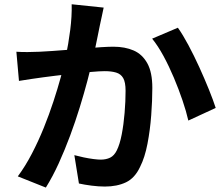

<svg xmlns="http://www.w3.org/2000/svg" viewBox="-20 -825 1040 892"><path d="M461.6 -789.7Q457.5 -770.8 452.8 -748.3Q448.2 -725.7 443.9 -706.9Q439.5 -684.6 433.8 -657.1Q428 -629.6 422.5 -602.1Q417.1 -574.7 411.2 -548.6Q401 -505.8 385.8 -448.8Q370.7 -391.8 350.6 -326.5Q330.5 -261.3 305.9 -195Q281.2 -128.7 252.9 -66.3Q224.5 -4 193 46.4L62.7 -5.6Q98.1 -53.3 128.3 -111.6Q158.6 -169.9 183.6 -231.7Q208.6 -293.5 228.3 -353.8Q248.1 -414.1 262.2 -465.8Q276.3 -517.6 284.3 -555.2Q298.3 -622.8 306.3 -686.1Q314.4 -749.3 313 -805.2ZM806.4 -696.2Q829.6 -663.6 855.4 -615.3Q881.2 -567 905.8 -513.1Q930.3 -459.2 950.5 -409.2Q970.7 -359.2 982.1 -323.6L855 -264.9Q845.4 -306.9 827.9 -358.6Q810.4 -410.3 787.9 -463.7Q765.4 -517.1 739.5 -564.9Q713.5 -612.7 686.8 -645.4ZM56.1 -584.6Q83.1 -582.8 109.3 -583.2Q135.4 -583.6 163.2 -584.6Q187.3 -585.6 222.4 -588.1Q257.5 -590.6 297.3 -593.7Q337.1 -596.8 377 -600.3Q417 -603.8 451.1 -605.9Q485.2 -608 507.1 -608Q560.5 -608 600.8 -590.5Q641.1 -573 664.4 -531Q687.7 -488.9 687.7 -416.6Q687.7 -358.1 682.5 -289.1Q677.3 -220 665.1 -156.8Q652.9 -93.5 631.1 -50.4Q606.7 2.3 565.3 22Q523.8 41.7 467.2 41.7Q438.4 41.7 405.5 37.5Q372.6 33.3 346.7 27.5L325.4 -104.2Q345.2 -98.8 368.5 -93.9Q391.8 -89 413.4 -86.2Q434.9 -83.4 447.6 -83.4Q472.9 -83.4 491.8 -92.6Q510.6 -101.9 522.6 -126.3Q536.7 -154.6 545.6 -200.8Q554.5 -247.1 558.9 -300.6Q563.4 -354.1 563.4 -403Q563.4 -443.3 552.3 -462.4Q541.2 -481.5 519.4 -487.9Q497.7 -494.4 466.3 -494.4Q443.8 -494.4 404.6 -490.9Q365.4 -487.4 320.9 -482.8Q276.5 -478.2 238.4 -473.3Q200.3 -468.4 179.2 -465.7Q157.7 -462.3 124.4 -457.9Q91.1 -453.4 68.1 -449.1Z"/></svg>

Font: Noto Sans TC
Style: Regular
Weight: 100
Designer: Ryoko NISHIZUKA 西塚涼子 (kana, bopomofo & ideographs); Paul D. Hunt (Latin, Greek & Cyrillic); Sandoll Communications 산돌커뮤니
Foundry: Adobe
Version: Version 2.004;hotconv 1.0.118;makeotfexe 2.5.65603